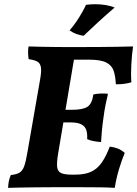

<svg xmlns="http://www.w3.org/2000/svg" viewBox="-20 -903 662 926"><path d="M19.1 3Q19.6 -12.7 22.4 -27.9Q25.2 -43.1 32.3 -58.8Q60.3 -61.8 74.7 -70.8Q89.2 -79.8 97.2 -102.8Q105.2 -125.9 112.7 -171.2L173.4 -519.6Q180.4 -558.2 177.4 -578Q174.4 -597.7 159.9 -606Q145.5 -614.2 118 -617.7Q116 -632.4 115.5 -647.1Q115 -661.8 117.6 -679Q143.9 -678 174.9 -677.5Q205.9 -677 237.5 -676.5Q269.1 -676 297.6 -676Q326 -676 346.8 -676L260.5 -163.4Q253 -119.3 255.7 -97.2Q258.5 -75.2 275.7 -67.9Q292.9 -60.7 326.2 -60.7L295.7 0Q264.9 0 227.7 0Q190.5 0 152.7 0.5Q114.9 1 80.2 1.5Q45.5 2 19.1 3ZM533.4 3Q503.9 1 465.1 0.5Q426.2 0 382.9 0Q339.6 0 295.7 0L326.2 -60.7H342.6Q390 -60.7 420.1 -74.9Q450.1 -89.1 470.9 -119.2Q491.6 -149.2 509.5 -196Q532.4 -193 549.2 -186.2Q565.9 -179.3 581.7 -165.7Q567.8 -132.6 554.3 -88.4Q540.9 -44.1 533.4 3ZM467.3 -217.9Q448.1 -219.3 431.6 -222.4Q415.2 -225.4 400.4 -231.9Q401.9 -258.6 396 -276.3Q390 -294.1 372 -303.4Q353.9 -312.7 318.7 -312.7H253.8L264.5 -373.4H325.8Q378.9 -373.4 401.4 -387.8Q424 -402.2 430.4 -447.6Q447.6 -451.1 464.8 -451.9Q482.1 -452.7 500.8 -450.7Q494.3 -424.1 488.8 -396.4Q483.3 -368.7 478.3 -330.3Q473.8 -299 471.3 -271.2Q468.8 -243.4 467.3 -217.9ZM538.6 -496.5Q537.1 -535.3 528 -561.8Q519 -588.2 491.9 -601.8Q464.7 -615.3 407.5 -615.3H305.2L341.6 -676Q402.7 -676 451.2 -676.3Q499.6 -676.5 541.2 -677.3Q582.7 -678 621.7 -679Q616.1 -639.9 613.4 -593.1Q610.6 -546.3 613.6 -506.1Q580.5 -496 538.6 -496.5ZM383.4 -730.6Q365.5 -732.6 347.9 -739.2Q330.3 -745.8 315.6 -756.5Q333.9 -777.3 349.7 -800.8Q365.4 -824.3 377.1 -845.3Q388.9 -866.3 394.8 -879.7Q405.8 -881.2 416.6 -881.9Q427.4 -882.7 437.9 -882.7Q466.3 -882.7 491.2 -878.4Q516.1 -874.1 532.8 -866.5Q491.1 -830.8 452.3 -795.3Q413.6 -759.8 383.4 -730.6Z"/></svg>

Font: Vollkorn
Style: Italic
Weight: 400
Italic angle: -11°
Designer: Friedrich Althausen
Foundry: Friedrich Althausen
Version: Version 5.001